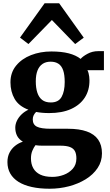

<svg xmlns="http://www.w3.org/2000/svg" viewBox="-20 -885 672 1175"><path d="M283.5 270Q222 270 174 259.2Q126 248.5 93 227.8Q60 207 42.8 176.8Q25.5 146.5 25.5 107Q25.5 74.5 38 49.8Q50.5 25 72 7.8Q93.5 -9.5 120 -18Q95.5 -32.5 84.5 -54.2Q73.5 -76 73.5 -103.5Q73.5 -125 83.5 -146Q93.5 -167 111.8 -184.8Q130 -202.5 154 -213.5Q95 -235.5 69.5 -279.8Q44 -324 44 -381.5Q44 -441 78.5 -483.2Q113 -525.5 170 -547.8Q227 -570 294.5 -570Q356.5 -570 400.8 -558.5Q445 -547 473.5 -524.5Q485 -539 515 -555.5Q545 -572 581 -572H616V-455.5H515Q519.5 -447 522 -437Q524.5 -427 526 -416.2Q527.5 -405.5 527.5 -393.5Q528 -333 499 -288Q470 -243 415 -218Q360 -193 281 -193Q258.5 -193 238.5 -194.8Q218.5 -196.5 201 -200Q191 -190 185.8 -179Q180.5 -168 180.5 -154Q180.5 -122.5 205.8 -109.8Q231 -97 291 -97H396Q465 -97 511.2 -80.5Q557.5 -64 580.8 -30.5Q604 3 604 53.5Q604 103.5 577.2 143.5Q550.5 183.5 504.8 211.8Q459 240 402 255Q345 270 283.5 270ZM300.5 197.5Q336.5 197.5 370 185Q403.5 172.5 425.5 147.5Q447.5 122.5 447.5 84.5Q447.5 57 438.5 40Q429.5 23 408.2 14.8Q387 6.5 349.5 6.5H238Q227 6.5 216.8 5.8Q206.5 5 197 3.5Q186 18 177.8 38Q169.5 58 169.5 84.5Q169.5 119 183.5 144.2Q197.5 169.5 226.2 183.5Q255 197.5 300.5 197.5ZM291 -258Q338 -258 357 -292Q376 -326 376 -383Q376 -426.5 366.8 -454Q357.5 -481.5 338.2 -494.5Q319 -507.5 290 -507.5Q260.5 -507.5 240.2 -493.8Q220 -480 209.5 -453.5Q199 -427 199 -387Q199 -347 208.5 -318Q218 -289 238 -273.5Q258 -258 291 -258ZM154 -615.5 102.5 -655 253 -865H342L492.5 -654.5L440 -615.5L297.5 -762.5Z"/></svg>

Font: Merriweather Light 18pt ExtraBold
Style: Regular
Weight: 800
Version: Version 2.100